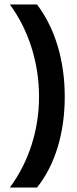

<svg xmlns="http://www.w3.org/2000/svg" viewBox="-20 -695 346 865"><path d="M24.2 150Q88.3 63.3 122.1 -41.7Q155.8 -146.7 155.8 -260Q155.8 -374.2 121.7 -481.7Q87.5 -589.2 24.2 -675H146.7Q208.3 -593.3 240 -487.1Q271.7 -380.8 271.7 -259.2Q271.7 -137.5 240 -32.5Q208.3 72.5 146.7 150Z"/></svg>

Font: Funnel Sans Light SemiBold
Style: Regular
Weight: 600
Version: Version 1.000